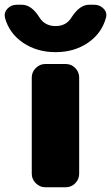

<svg xmlns="http://www.w3.org/2000/svg" viewBox="-51 -790 469 810"><path d="M226 -520Q250 -520 266.5 -503Q283 -486 283 -463V-57Q283 -34 266.5 -17Q250 0 226 0H140Q117 0 100 -17Q83 -34 83 -57V-463Q83 -486 100 -503Q117 -520 140 -520ZM346 -770Q370 -770 386 -753.5Q402 -737 396 -715Q378 -649 320 -609.5Q262 -570 183.5 -570Q105 -570 46.5 -609.5Q-12 -649 -30 -715Q-35 -737 -19.5 -753.5Q-4 -770 20 -770H41Q82 -770 115 -717Q138 -680 183.5 -680Q229 -680 251 -717Q285 -770 325 -770Z"/></svg>

Font: Rounded Mplus 1c Black
Style: Regular
Weight: 900
Version: Version 1.059.20150529